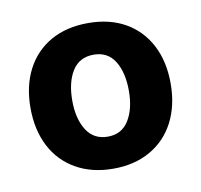

<svg xmlns="http://www.w3.org/2000/svg" viewBox="-52 -765 496 473"><g transform="rotate(-10 196.0 -529.0)"><path d="M20.5 -529.3Q20.5 -584 41.7 -625Q63 -666 102.5 -688.5Q142.1 -710.9 196.3 -710.9Q250 -710.9 289.3 -688.5Q328.6 -666 349.9 -625Q371.1 -584 371.1 -529.3Q371.1 -474.6 349.9 -433.3Q328.6 -392.1 289.1 -369.4Q249.5 -346.7 196.3 -346.7Q142.6 -346.7 102.8 -369.4Q63 -392.1 41.7 -433.3Q20.5 -474.6 20.5 -529.3ZM266.6 -529.3Q266.6 -575.2 249 -603.5Q231.4 -631.8 196.3 -631.8Q160.6 -631.8 142.8 -603.5Q125 -575.2 125 -529.3Q125 -483.9 143.1 -455.3Q161.1 -426.8 196.3 -426.8Q231 -426.8 248.8 -455.3Q266.6 -483.9 266.6 -529.3Z"/></g></svg>

Font: Pretendard JP
Style: Bold
Weight: 700
Designer: Base glyphs from Inter by Rasmus Andersson; Hangeul glyphs from Noto Sans CJK(Source Han Sans) by Jang Soo-young and Kan
Foundry: Kil Hyung-jin
Version: Version 1.309